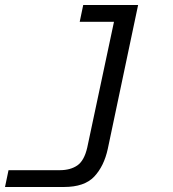

<svg xmlns="http://www.w3.org/2000/svg" viewBox="-20 -568 690 766"><path d="M531 -548 410 26Q395 95 356 136.5Q317 178 235 178H0L14 111H218Q261 111 288.5 92Q316 73 328 21L449 -548ZM298 -481 312 -548H490L476 -481Z"/></svg>

Font: Azeret Mono Thin Light
Style: Italic
Weight: 300
Italic angle: -12°
Version: Version 1.002